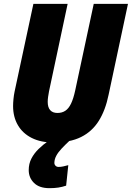

<svg xmlns="http://www.w3.org/2000/svg" viewBox="-20 -734 688 1002"><path d="M259.3 9.8Q193.4 9.8 146 -13.9Q98.6 -37.6 73.5 -80.6Q48.3 -123.5 48.3 -180.7Q48.3 -196.8 50.3 -217Q52.2 -237.3 56.2 -256.3L154.3 -713.9H333L235.8 -257.3Q232.9 -242.7 231 -228.5Q229 -214.4 229 -202.6Q229 -173.8 241.9 -159.2Q254.9 -144.5 279.8 -144.5Q303.7 -144.5 321 -156Q338.4 -167.5 350.8 -193.4Q363.3 -219.2 372.6 -262.7L469.2 -713.9H647.9L546.9 -240.2Q530.3 -158.7 495.4 -103Q460.4 -47.4 402.8 -18.8Q345.2 9.8 259.3 9.8ZM238.3 248Q185.1 248 157.5 220.7Q129.9 193.4 129.9 153.8Q129.9 120.6 144 93.3Q158.2 65.9 181.9 43Q205.6 20 234.4 0H343.3Q318.8 22.9 301 42Q283.2 61 273.7 78.9Q264.2 96.7 263.7 115.7Q263.7 125 270 131.1Q276.4 137.2 285.6 137.2Q297.4 137.2 309.8 134.5Q322.3 131.8 336.4 127.9L325.2 234.9Q304.7 241.7 284.2 244.9Q263.7 248 238.3 248Z"/></svg>

Font: Open Sans SemiCondensed ExtraBold
Style: Italic
Weight: 800
Width: 4
Italic angle: -12°
Designer: Monotype Design Team
Foundry: Monotype Imaging Inc.
Version: Version 3.003